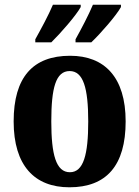

<svg xmlns="http://www.w3.org/2000/svg" viewBox="-20 -786 592 816"><path d="M301 -619V-606H368C408 -644 475 -721 494 -756V-766H375C356 -721 326 -664 301 -619ZM130 -619V-606H198C237 -644 304 -721 323 -756V-766H205C186 -721 155 -664 130 -619ZM275 10C432 10 514 -82 514 -270C514 -458 424 -549 278 -549C120 -549 38 -458 38 -270C38 -82 127 10 275 10ZM277 -54C218 -54 198 -129 198 -270C198 -412 217 -484 276 -484C334 -484 355 -412 355 -270C355 -129 335 -54 277 -54Z"/></svg>

Font: Noto Serif Devanagari Condensed ExtraBold
Style: Regular
Weight: 800
Width: 3
Designer: Universal Thirst, Indian Type Foundry and the Monotype Design Team
Foundry: Monotype Imaging Inc.
Version: Version 2.004